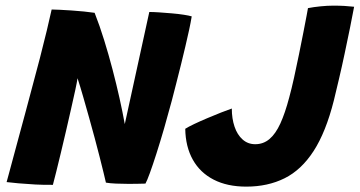

<svg xmlns="http://www.w3.org/2000/svg" viewBox="-20 -668 1306 697"><path d="M172 3Q141.5 3.5 108.5 1.8Q75.5 0 47.5 -2.5Q19.5 -5 4 -7Q5.5 -12 11.5 -34.5Q17.5 -57 27 -92Q36.5 -127 48 -169.8Q59.5 -212.5 72 -258.5Q84.5 -304.5 96 -348.5Q111 -403 124.8 -456.8Q138.5 -510.5 149.8 -556.8Q161 -603 167.5 -633.5Q177.5 -633.5 197 -632.5Q216.5 -631.5 239.8 -630Q263 -628.5 285.2 -626.2Q307.5 -624 323.5 -621.5Q342 -574.5 358.2 -522Q374.5 -469.5 388.5 -416Q402.5 -362.5 413.8 -312Q425 -261.5 433 -217.5L522 -624.5Q537 -624.5 559 -623Q581 -621.5 604.2 -619.5Q627.5 -617.5 647 -614.5Q666.5 -611.5 676 -608.5Q672.5 -587 666.5 -559.2Q660.5 -531.5 653 -499.8Q645.5 -468 637.2 -434.2Q629 -400.5 620.2 -366.8Q611.5 -333 603.5 -302Q590 -251.5 575.8 -202.2Q561.5 -153 548 -110.8Q534.5 -68.5 524 -39.8Q513.5 -11 508 -1.5Q494 -1 478.2 -0.8Q462.5 -0.5 446.5 -0.5Q423 -0.5 401 -1.5Q379 -2.5 364.5 -5Q361.5 -17.5 355.8 -41.8Q350 -66 341.8 -98Q333.5 -130 323.8 -166.8Q314 -203.5 303.2 -241.8Q292.5 -280 282 -316.5Q271.5 -353 261.5 -384Q259.5 -370 253.2 -340.8Q247 -311.5 238.2 -273.5Q229.5 -235.5 220 -194Q210.5 -152.5 201 -113.5Q191.5 -74.5 184 -43.8Q176.5 -13 172 3ZM874 9.5Q805 9.5 755.8 -15.8Q706.5 -41 680 -88.2Q653.5 -135.5 652.5 -200.5Q663.5 -207.5 685 -217.8Q706.5 -228 732.5 -239Q758.5 -250 782.5 -259.5Q806.5 -269 821.5 -274Q821.5 -237.5 831.5 -208Q841.5 -178.5 860.8 -161.5Q880 -144.5 906.5 -144.5Q936 -144.5 958.2 -163.2Q980.5 -182 997.8 -219.8Q1015 -257.5 1030 -314.5Q1038.5 -345.5 1047.5 -386.2Q1056.5 -427 1065.2 -469.8Q1074 -512.5 1081.2 -549.8Q1088.5 -587 1093 -611Q1097.5 -635 1098 -638.5Q1118.5 -642.5 1143.5 -645Q1168.5 -647.5 1189.5 -647.5Q1212.5 -647.5 1230.2 -646.5Q1248 -645.5 1265.5 -643.5Q1259.5 -611 1250.5 -566.5Q1241.5 -522 1231.2 -473.8Q1221 -425.5 1210.5 -381Q1200 -336.5 1192 -303.5Q1163 -188.5 1118.5 -119.8Q1074 -51 1013 -20.8Q952 9.5 874 9.5Z"/></svg>

Font: Grandstander Thin
Style: Bold Italic
Weight: 700
Italic angle: -15°
Version: Version 1.200